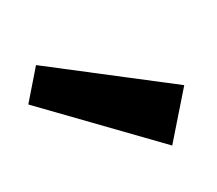

<svg xmlns="http://www.w3.org/2000/svg" viewBox="-52 -848 418 369"><g transform="rotate(30 157.0 -663.0)"><path d="M272 -754 6 -645 31 -572 310 -642Z"/></g></svg>

Font: Bisquit Text
Style: Bold
Weight: 800
Version: Version 1.004;Glyphs 3.2.3 (3260)